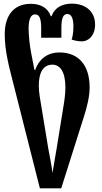

<svg xmlns="http://www.w3.org/2000/svg" viewBox="-20 -794 558 1054"><path d="M199 240H316L437 -142C458 -206 472 -264 472 -314C472 -434 413 -506 307 -506C236 -506 193 -466 173 -410H169L150 -509C143 -546 137 -602 137 -636C137 -687 148 -715 173 -715C196 -715 206 -692 206 -641V-587H317V-641C317 -692 326 -717 350 -717C373 -717 383 -691 383 -648C383 -610 377 -588 373 -577C390 -571 411 -567 430 -567C466 -567 502 -599 502 -659C502 -731 450 -774 374 -774C323 -774 280 -753 263 -705H259C242 -753 200 -773 149 -773C54 -773 6 -707 6 -606C6 -517 29 -430 48 -356ZM268 156C264 117 254 70 245 21L207 -210C201 -246 193 -287 193 -324C193 -391 214 -439 268 -439C309 -439 339 -401 339 -314C339 -280 334 -243 327 -202L291 21C284 64 274 117 268 156Z"/></svg>

Font: Noto Serif Georgian ExtraCondensed Bold
Style: Regular
Weight: 700
Width: 2
Designer: Monotype Design Team, Akaki Razmadze
Foundry: Google LLC
Version: Version 2.003